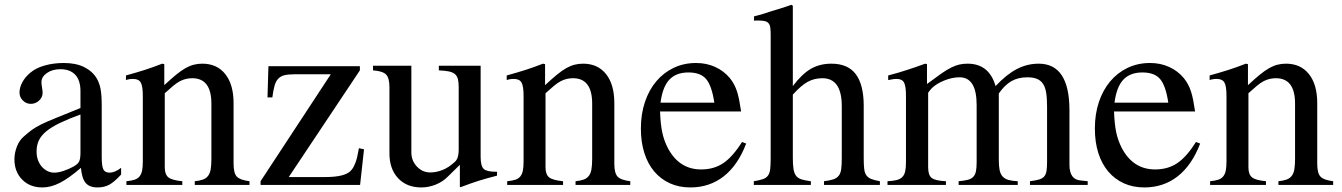

<svg xmlns="http://www.w3.org/2000/svg" viewBox="-20 -782 5676 812"><path d="M410.2 -117.2Q410.2 -80.1 417 -65.9Q423.8 -51.8 443.4 -51.8Q465.8 -51.8 492.2 -72.3V-43.9Q463.9 -12.7 442.4 -1Q420.9 10.7 392.6 10.7Q358.4 10.7 342.3 -8.3Q326.2 -27.3 322.3 -72.3Q271.5 -28.3 233.4 -8.8Q195.3 10.7 159.2 10.7Q106.4 10.7 73.7 -22.5Q41 -55.7 41 -108.4Q41 -134.8 51.3 -161.6Q61.5 -188.5 81.1 -205.1Q98.6 -220.7 113.8 -231.9Q128.9 -243.2 153.3 -255.4Q177.7 -267.6 216.8 -283.2Q255.9 -298.8 320.3 -325.2V-396.5Q320.3 -442.4 298.3 -465.8Q276.4 -489.3 235.4 -489.3Q201.2 -489.3 178.2 -473.1Q155.3 -457 155.3 -434.6Q155.3 -425.8 157.7 -412.1Q160.2 -398.4 160.2 -389.6Q160.2 -370.1 145 -356.4Q129.9 -342.8 110.4 -342.8Q90.8 -342.8 76.7 -356.9Q62.5 -371.1 62.5 -390.6Q62.5 -412.1 74.7 -434.6Q86.9 -457 108.4 -474.6Q130.9 -494.1 168.5 -504.9Q206.1 -515.6 250 -515.6Q300.8 -515.6 335.4 -498.5Q370.1 -481.4 388.7 -451.2Q400.4 -431.6 405.3 -405.8Q410.2 -379.9 410.2 -335.9ZM320.3 -297.9Q269.5 -279.3 233.9 -262.2Q198.2 -245.1 176.3 -227.1Q154.3 -209 144.5 -188.5Q134.8 -168 134.8 -143.6V-138.7Q134.8 -121.1 140.6 -105Q146.5 -88.9 156.7 -77.1Q167 -65.4 180.7 -58.6Q194.3 -51.8 209 -51.8Q226.6 -51.8 248.5 -59.1Q270.5 -66.4 290 -77.1Q309.6 -87.9 314.9 -99.6Q320.3 -111.3 320.3 -136.7Z M512.7 -462.9Q558.6 -475.6 592.3 -486.3Q626 -497.1 666 -512.7L674.8 -510.7V-421.9Q703.1 -448.2 724.6 -465.8Q746.1 -483.4 764.2 -493.7Q782.2 -503.9 799.3 -508.3Q816.4 -512.7 835.9 -512.7Q897.5 -512.7 932.6 -468.8Q967.8 -424.8 967.8 -345.7V-89.8Q967.8 -49.8 981.4 -35.2Q995.1 -20.5 1035.2 -15.6V0H803.7V-15.6Q824.2 -17.6 837.9 -22.5Q851.6 -27.3 859.9 -38.1Q868.2 -48.8 871.1 -66.4Q874 -84 874 -110.4V-343.8Q874 -451.2 793 -451.2Q779.3 -451.2 766.6 -448.2Q753.9 -445.3 740.7 -438.5Q727.5 -431.6 712.4 -418.9Q697.3 -406.2 676.8 -387.7V-74.2Q676.8 -43.9 692.4 -31.7Q708 -19.5 751 -15.6V0H514.6V-15.6Q536.1 -17.6 549.3 -22Q562.5 -26.4 570.3 -36.1Q578.1 -45.9 581.1 -61Q584 -76.2 584 -99.6V-377Q584 -418 575.2 -433.1Q566.4 -448.2 543 -448.2Q525.4 -448.2 512.7 -443.4Z M1502.9 0H1082V-15.6L1378.9 -467.8H1224.6Q1199.2 -467.8 1183.1 -463.9Q1167 -460 1156.7 -449.2Q1146.5 -438.5 1141.1 -419.4Q1135.7 -400.4 1131.8 -370.1H1111.3L1115.2 -502H1502V-484.4L1201.2 -33.2H1355.5Q1442.4 -33.2 1465.8 -62.5Q1471.7 -69.3 1475.6 -76.7Q1479.5 -84 1483.4 -94.2Q1487.3 -104.5 1490.7 -119.1Q1494.1 -133.8 1498 -155.3L1519.5 -150.4Z M2082 -39.1Q2039.1 -28.3 2004.9 -17.6Q1970.7 -6.8 1927.7 9.8L1924.8 7.8V-85L1876 -37.1Q1853.5 -13.7 1823.2 -1.5Q1793 10.7 1761.7 10.7Q1700.2 10.7 1663.6 -28.3Q1627 -67.4 1627 -133.8V-413.1Q1627 -452.1 1612.8 -466.8Q1598.6 -481.4 1557.6 -484.4V-503.9H1719.7V-137.7Q1719.7 -102.5 1743.2 -77.6Q1766.6 -52.7 1799.8 -52.7Q1825.2 -52.7 1851.1 -63Q1877 -73.2 1899.4 -93.8Q1910.2 -101.6 1915 -114.7Q1919.9 -127.9 1919.9 -150.4V-414.1Q1919.9 -434.6 1916.5 -447.8Q1913.1 -460.9 1903.8 -468.8Q1894.5 -476.6 1877.9 -480Q1861.3 -483.4 1835.9 -484.4V-503.9H2012.7V-119.1Q2012.7 -80.1 2025.4 -67.9Q2038.1 -55.7 2076.2 -55.7H2082Z M2123 -462.9Q2168.9 -475.6 2202.6 -486.3Q2236.3 -497.1 2276.4 -512.7L2285.2 -510.7V-421.9Q2313.5 -448.2 2335 -465.8Q2356.4 -483.4 2374.5 -493.7Q2392.6 -503.9 2409.7 -508.3Q2426.8 -512.7 2446.3 -512.7Q2507.8 -512.7 2543 -468.8Q2578.1 -424.8 2578.1 -345.7V-89.8Q2578.1 -49.8 2591.8 -35.2Q2605.5 -20.5 2645.5 -15.6V0H2414.1V-15.6Q2434.6 -17.6 2448.2 -22.5Q2461.9 -27.3 2470.2 -38.1Q2478.5 -48.8 2481.4 -66.4Q2484.4 -84 2484.4 -110.4V-343.8Q2484.4 -451.2 2403.3 -451.2Q2389.6 -451.2 2377 -448.2Q2364.3 -445.3 2351.1 -438.5Q2337.9 -431.6 2322.8 -418.9Q2307.6 -406.2 2287.1 -387.7V-74.2Q2287.1 -43.9 2302.7 -31.7Q2318.4 -19.5 2361.3 -15.6V0H2125V-15.6Q2146.5 -17.6 2159.7 -22Q2172.9 -26.4 2180.7 -36.1Q2188.5 -45.9 2191.4 -61Q2194.3 -76.2 2194.3 -99.6V-377Q2194.3 -418 2185.5 -433.1Q2176.8 -448.2 2153.3 -448.2Q2135.7 -448.2 2123 -443.4Z M3135.7 -174.8Q3100.6 -83 3040.5 -36.1Q2980.5 10.7 2899.4 10.7Q2851.6 10.7 2813 -6.8Q2774.4 -24.4 2747.1 -56.6Q2719.7 -88.9 2705.1 -134.8Q2690.4 -180.7 2690.4 -238.3Q2690.4 -299.8 2707.5 -350.6Q2724.6 -401.4 2755.4 -438Q2786.1 -474.6 2829.1 -495.1Q2872.1 -515.6 2923.8 -515.6Q2967.8 -515.6 3004.4 -499Q3041 -482.4 3066.4 -452.1Q3077.1 -438.5 3084.5 -424.8Q3091.8 -411.1 3097.2 -394.5Q3102.5 -377.9 3106.4 -357.4Q3110.4 -336.9 3114.3 -310.5H2771.5Q2773.4 -256.8 2780.8 -222.2Q2788.1 -187.5 2804.7 -155.3Q2852.5 -65.4 2945.3 -65.4Q2999 -65.4 3038.6 -91.8Q3078.1 -118.2 3118.2 -181.6ZM3001 -347.7Q2990.2 -419.9 2966.3 -447.8Q2942.4 -475.6 2891.6 -475.6Q2839.8 -475.6 2811 -445.3Q2782.2 -415 2773.4 -347.7Z M3333 -113.3Q3333 -85 3335.9 -66.9Q3338.9 -48.8 3346.7 -38.6Q3354.5 -28.3 3369.6 -23.4Q3384.8 -18.6 3409.2 -15.6V0H3168V-15.6Q3192.4 -19.5 3206.5 -24.4Q3220.7 -29.3 3228 -39.6Q3235.4 -49.8 3237.3 -66.9Q3239.3 -84 3239.3 -113.3V-638.7Q3239.3 -656.2 3237.3 -667.5Q3235.4 -678.7 3229 -685.1Q3222.7 -691.4 3211.4 -693.4Q3200.2 -695.3 3182.6 -695.3Q3172.9 -695.3 3168.9 -694.3V-712.9L3199.2 -720.7Q3222.7 -728.5 3240.2 -733.9Q3257.8 -739.3 3272.5 -743.7Q3287.1 -748 3299.8 -752.4Q3312.5 -756.8 3327.1 -761.7L3333 -757.8V-418Q3372.1 -469.7 3409.7 -491.2Q3447.3 -512.7 3496.1 -512.7Q3566.4 -512.7 3599.6 -467.8Q3632.8 -422.9 3632.8 -335V-113.3Q3632.8 -85 3634.8 -67.9Q3636.7 -50.8 3644 -40.5Q3651.4 -30.3 3665 -24.9Q3678.7 -19.5 3701.2 -15.6V0H3464.8V-15.6Q3489.3 -18.6 3503.9 -23.4Q3518.6 -28.3 3526.9 -38.6Q3535.2 -48.8 3537.6 -66.9Q3540 -85 3540 -113.3V-333Q3540 -451.2 3458 -451.2Q3423.8 -451.2 3396 -436Q3368.2 -420.9 3333 -381.8Z M3736.3 -462.9Q3759.8 -468.8 3778.8 -474.6Q3797.9 -480.5 3816.4 -486.3Q3835 -492.2 3853 -498.5Q3871.1 -504.9 3892.6 -512.7L3900.4 -510.7V-426.8Q3935.5 -453.1 3960 -470.2Q3984.4 -487.3 4003.4 -496.6Q4022.5 -505.9 4038.1 -509.3Q4053.7 -512.7 4072.3 -512.7Q4163.1 -512.7 4190.4 -418Q4237.3 -467.8 4280.8 -490.2Q4324.2 -512.7 4373 -512.7Q4502.9 -512.7 4502.9 -315.4V-85Q4502.9 -21.5 4551.8 -18.6L4580.1 -15.6V0H4335.9V-15.6Q4360.4 -18.6 4374.5 -22.9Q4388.7 -27.3 4396 -35.6Q4403.3 -43.9 4405.8 -58.6Q4408.2 -73.2 4408.2 -97.7V-332Q4408.2 -367.2 4404.3 -390.6Q4400.4 -414.1 4390.6 -428.2Q4380.9 -442.4 4364.7 -448.7Q4348.6 -455.1 4325.2 -455.1Q4286.1 -455.1 4257.8 -439Q4229.5 -422.9 4204.1 -386.7V-105.5Q4204.1 -80.1 4207.5 -63Q4210.9 -45.9 4220.2 -35.6Q4229.5 -25.4 4245.1 -21Q4260.7 -16.6 4284.2 -15.6V0H4034.2V-15.6Q4057.6 -17.6 4072.8 -21.5Q4087.9 -25.4 4096.2 -34.2Q4104.5 -43 4107.4 -57.6Q4110.4 -72.3 4110.4 -95.7V-337.9Q4110.4 -455.1 4038.1 -455.1Q4006.8 -455.1 3973.1 -441.4Q3939.5 -427.7 3919.9 -408.2Q3905.3 -391.6 3905.3 -388.7V-74.2Q3905.3 -41 3920.4 -29.3Q3935.5 -17.6 3980.5 -15.6V0H3733.4V-15.6Q3756.8 -16.6 3772 -20.5Q3787.1 -24.4 3795.9 -33.2Q3804.7 -42 3808.1 -57.1Q3811.5 -72.3 3811.5 -94.7V-377Q3811.5 -418 3803.2 -433.1Q3794.9 -448.2 3772.5 -448.2Q3762.7 -448.2 3755.4 -446.8Q3748 -445.3 3736.3 -443.4Z M5055.7 -174.8Q5020.5 -83 4960.4 -36.1Q4900.4 10.7 4819.3 10.7Q4771.5 10.7 4732.9 -6.8Q4694.3 -24.4 4667 -56.6Q4639.6 -88.9 4625 -134.8Q4610.4 -180.7 4610.4 -238.3Q4610.4 -299.8 4627.4 -350.6Q4644.5 -401.4 4675.3 -438Q4706.1 -474.6 4749 -495.1Q4792 -515.6 4843.8 -515.6Q4887.7 -515.6 4924.3 -499Q4960.9 -482.4 4986.3 -452.1Q4997.1 -438.5 5004.4 -424.8Q5011.7 -411.1 5017.1 -394.5Q5022.5 -377.9 5026.4 -357.4Q5030.3 -336.9 5034.2 -310.5H4691.4Q4693.4 -256.8 4700.7 -222.2Q4708 -187.5 4724.6 -155.3Q4772.5 -65.4 4865.2 -65.4Q4918.9 -65.4 4958.5 -91.8Q4998 -118.2 5038.1 -181.6ZM4920.9 -347.7Q4910.2 -419.9 4886.2 -447.8Q4862.3 -475.6 4811.5 -475.6Q4759.8 -475.6 4731 -445.3Q4702.1 -415 4693.4 -347.7Z M5095.7 -462.9Q5141.6 -475.6 5175.3 -486.3Q5209 -497.1 5249 -512.7L5257.8 -510.7V-421.9Q5286.1 -448.2 5307.6 -465.8Q5329.1 -483.4 5347.2 -493.7Q5365.2 -503.9 5382.3 -508.3Q5399.4 -512.7 5418.9 -512.7Q5480.5 -512.7 5515.6 -468.8Q5550.8 -424.8 5550.8 -345.7V-89.8Q5550.8 -49.8 5564.5 -35.2Q5578.1 -20.5 5618.2 -15.6V0H5386.7V-15.6Q5407.2 -17.6 5420.9 -22.5Q5434.6 -27.3 5442.9 -38.1Q5451.2 -48.8 5454.1 -66.4Q5457 -84 5457 -110.4V-343.8Q5457 -451.2 5376 -451.2Q5362.3 -451.2 5349.6 -448.2Q5336.9 -445.3 5323.7 -438.5Q5310.5 -431.6 5295.4 -418.9Q5280.3 -406.2 5259.8 -387.7V-74.2Q5259.8 -43.9 5275.4 -31.7Q5291 -19.5 5334 -15.6V0H5097.7V-15.6Q5119.1 -17.6 5132.3 -22Q5145.5 -26.4 5153.3 -36.1Q5161.1 -45.9 5164.1 -61Q5167 -76.2 5167 -99.6V-377Q5167 -418 5158.2 -433.1Q5149.4 -448.2 5126 -448.2Q5108.4 -448.2 5095.7 -443.4Z"/></svg>

Font: BabelStone Tibetan Slim
Style: Regular
Weight: 400
Designer: Christopher J. Fynn
Foundry: BabelStone
Version: Version 10.011 October 1, 2023